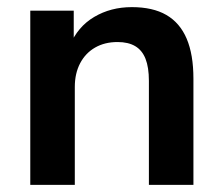

<svg xmlns="http://www.w3.org/2000/svg" viewBox="-20 -519 625 539"><path d="M65 0V-489H187V-391H176Q198 -444 244.5 -471.5Q291 -499 350 -499Q409 -499 447 -477Q485 -455 504 -410.5Q523 -366 523 -298V0H398V-292Q398 -330 388.5 -354Q379 -378 359.5 -389.5Q340 -401 310 -401Q274 -401 247 -385.5Q220 -370 205 -341.5Q190 -313 190 -275V0Z"/></svg>

Font: Nunito Sans 12pt ExtraLight
Style: Bold
Weight: 700
Version: Version 3.101;gftools[0.9.27]